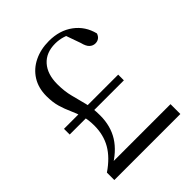

<svg xmlns="http://www.w3.org/2000/svg" viewBox="-201 -835 952 952"><g transform="rotate(-45 275.0 -358.5)"><path d="M48 -316V-356H428V-316ZM45 0V-52Q108 -95 137 -145.5Q166 -196 166 -261Q166 -302 156.5 -333.5Q147 -365 133.5 -394.5Q120 -424 110.5 -456.5Q101 -489 101 -532Q101 -589 127 -630.5Q153 -672 199 -694.5Q245 -717 303 -717Q378 -717 430 -678.5Q482 -640 498 -575Q493 -560 482.5 -552.5Q472 -545 458 -545Q441 -545 428 -557Q415 -569 408 -598L376 -688L429 -651Q395 -670 369 -678Q343 -686 316 -686Q252 -686 216.5 -646Q181 -606 181 -536Q181 -486 191.5 -446Q202 -406 212 -366.5Q222 -327 222 -276Q222 -202 187.5 -147Q153 -92 81 -51L103 -84V-69H508V0Z"/></g></svg>

Font: Noto Serif JP ExtraLight
Style: Regular
Weight: 400
Version: Version 2.003-H1;hotconv 1.1.1;makeotfexe 2.6.0